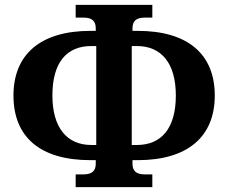

<svg xmlns="http://www.w3.org/2000/svg" viewBox="-20 -749 932 784"><path d="M289 15H602V-37H570C538 -37 521 -50 521 -80V-95H542C748 -95 857 -192 857 -359C857 -527 748 -623 542 -623H521V-633C521 -662 535 -677 570 -677H602V-729H289V-677H322C357 -677 371 -662 371 -633V-623H350C143 -623 35 -525 35 -359C35 -190 143 -95 350 -95H371V-80C371 -50 354 -37 321 -37H289ZM353 -157C253 -157 194 -228 194 -359C194 -494 252 -561 353 -561H373V-157ZM518 -157V-561H539C639 -561 698 -491 698 -359C698 -225 639 -157 539 -157Z"/></svg>

Font: Noto Serif SemiCondensed
Style: Bold
Weight: 700
Width: 4
Designer: Monotype Design Team
Foundry: Monotype Imaging Inc.
Version: Version 2.015